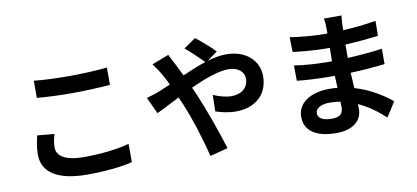

<svg xmlns="http://www.w3.org/2000/svg" viewBox="-78 -1110 3157 1453"><g transform="rotate(-10 1500.0 -383.5)"><path d="M218 -727V-595C299 -588 386 -584 491 -584C586 -584 710 -590 780 -596V-729C703 -721 589 -715 490 -715C385 -715 292 -719 218 -727ZM302 -303 171 -315C163 -278 151 -229 151 -171C151 -34 266 43 495 43C635 43 755 30 842 9L841 -132C753 -107 625 -92 490 -92C346 -92 285 -138 285 -202C285 -236 292 -267 302 -303Z M1038 -450 1097 -323C1140 -342 1203 -376 1275 -412L1302 -350C1353 -229 1405 -60 1436 66L1573 30C1540 -82 1463 -296 1416 -405L1388 -467C1495 -516 1604 -557 1682 -557C1757 -557 1802 -516 1802 -465C1802 -393 1747 -352 1672 -352C1628 -352 1578 -367 1533 -386L1530 -260C1568 -246 1630 -232 1684 -232C1837 -232 1933 -321 1933 -461C1933 -577 1840 -671 1685 -671C1640 -671 1591 -662 1541 -647L1620 -705C1586 -741 1511 -806 1475 -833L1383 -769C1421 -740 1485 -677 1521 -641C1463 -622 1402 -597 1341 -570L1294 -665C1283 -684 1263 -725 1254 -743L1124 -693C1144 -667 1169 -630 1183 -605C1198 -579 1213 -550 1227 -520L1137 -482C1121 -475 1077 -460 1038 -450Z M2476 -168 2477 -125C2477 -67 2442 -52 2389 -52C2320 -52 2284 -75 2284 -113C2284 -147 2323 -175 2394 -175C2422 -175 2450 -172 2476 -168ZM2177 -499 2178 -381C2244 -373 2358 -368 2416 -368H2468L2472 -275C2452 -277 2431 -278 2410 -278C2256 -278 2163 -207 2163 -106C2163 0 2247 61 2407 61C2539 61 2604 -5 2604 -90L2603 -127C2683 -91 2751 -38 2805 12L2877 -100C2819 -148 2723 -215 2597 -251L2590 -370C2686 -373 2764 -380 2854 -390V-508C2773 -497 2689 -489 2588 -484V-587C2685 -592 2776 -601 2842 -609L2843 -724C2755 -709 2672 -701 2590 -697L2591 -738C2592 -764 2594 -789 2597 -809H2462C2466 -790 2468 -759 2468 -740V-693H2429C2368 -693 2254 -703 2182 -715L2185 -601C2251 -592 2367 -583 2430 -583H2467L2466 -480H2418C2365 -480 2242 -487 2177 -499Z"/></g></svg>

Font: Noto Sans Mono CJK TC
Style: Bold
Weight: 700
Designer: Ryoko NISHIZUKA 西塚涼子 (kana, bopomofo & ideographs); Paul D. Hunt (Latin, Greek & Cyrillic); Sandoll Communications 산돌커뮤니
Foundry: Adobe
Version: Version 2.004;hotconv 1.0.118;makeotfexe 2.5.65603